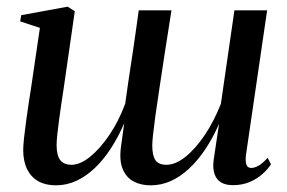

<svg xmlns="http://www.w3.org/2000/svg" viewBox="-20 -544 860 575"><path d="M170.5 -278Q168 -262 164.5 -238.5Q161 -215 157.5 -189.5Q154 -164 151.8 -142.8Q149.5 -121.5 149.5 -110Q149.5 -79 160.2 -64.8Q171 -50.5 194.5 -50.5Q220 -50.5 249.8 -74.5Q279.5 -98.5 307.5 -139.8Q335.5 -181 355 -233.5Q358.5 -258.5 362.5 -286.8Q366.5 -315 370.5 -340.5Q375 -368 379.2 -398Q383.5 -428 387.8 -457.8Q392 -487.5 395.5 -513H493.5Q482 -441.5 473 -382.2Q464 -323 457 -276.5Q450 -230 445.2 -195.8Q440.5 -161.5 438.2 -139.8Q436 -118 436 -108.5Q436 -79 445.2 -64.8Q454.5 -50.5 478.5 -50.5Q505.5 -50.5 535.2 -74.2Q565 -98 592.8 -139Q620.5 -180 641.5 -233L682 -513H780L716.5 -79Q714.5 -61 718 -51Q721.5 -41 732.5 -41Q742.5 -41 755 -48.2Q767.5 -55.5 781.5 -71.5L791.5 -52Q782.5 -37.5 766.2 -23Q750 -8.5 727.8 1Q705.5 10.5 678 10.5Q643 10.5 628.8 -10.2Q614.5 -31 620.5 -69.5L636 -173Q617.5 -131 594.8 -97Q572 -63 546.2 -39Q520.5 -15 491.8 -2Q463 11 431.5 11Q402 11 380.2 -0.5Q358.5 -12 347.8 -37Q337 -62 342 -102L352 -175Q334.5 -134 312.2 -99.8Q290 -65.5 264 -40.8Q238 -16 208.8 -2.5Q179.5 11 147.5 11Q116.5 11 94.8 -1.2Q73 -13.5 61.2 -37.2Q49.5 -61 49.5 -95Q49.5 -107.5 52.2 -132.8Q55 -158 59 -187Q63 -216 66.8 -240.8Q70.5 -265.5 72.5 -277L99.5 -460.5L40.5 -480L43.5 -498.5L182.5 -524L204 -510.5Z"/></svg>

Font: Merriweather 120pt
Style: Italic
Weight: 400
Italic angle: -7.8°
Version: Version 2.101